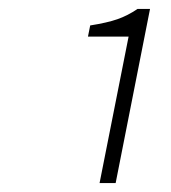

<svg xmlns="http://www.w3.org/2000/svg" viewBox="-20 -816 384 430"><path d="M203 -406 268 -734H177L182 -759Q220 -765 243 -773Q266 -781 288 -796H316L239 -406Z"/></svg>

Font: Source Sans 3 ExtraLight Light
Style: Italic
Weight: 300
Italic angle: -11°
Version: Version 3.052;hotconv 1.1.0;makeotfexe 2.6.0